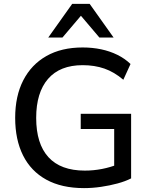

<svg xmlns="http://www.w3.org/2000/svg" viewBox="-20 -958 771 987"><path d="M412 9Q297 9 218 -34.5Q139 -78 98.5 -159Q58 -240 58 -352Q58 -464 99.5 -545Q141 -626 218.5 -670Q296 -714 405 -714Q455 -714 500 -704.5Q545 -695 583.5 -676Q622 -657 651 -629L614 -548Q567 -588 516.5 -605.5Q466 -623 405 -623Q288 -623 227 -552.5Q166 -482 166 -352Q166 -219 229 -150Q292 -81 416 -81Q461 -81 504.5 -89.5Q548 -98 588 -114L567 -62V-295H395V-373H654V-41Q625 -26 584.5 -15Q544 -4 499.5 2.5Q455 9 412 9ZM228 -765 351 -938H441L564 -765H491L396 -877L301 -765Z"/></svg>

Font: Nunito Sans 12pt ExtraLight SemiBold
Style: Regular
Weight: 600
Version: Version 3.101;gftools[0.9.27]